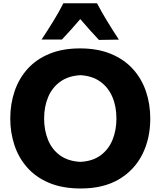

<svg xmlns="http://www.w3.org/2000/svg" viewBox="-20 -1105 953 1141"><path d="M460.4 15.1Q351.1 15.1 271.7 -18.3Q192.4 -51.8 141.4 -109.9Q90.3 -168 65.7 -242.7Q41 -317.4 41 -399.9Q41 -487.3 66.9 -563.2Q92.8 -639.2 144.5 -696.3Q196.3 -753.4 274.2 -785.4Q352.1 -817.4 455.6 -817.4Q560.5 -817.4 638.9 -784.9Q717.3 -752.4 769.3 -695.3Q821.3 -638.2 847.2 -562.5Q873 -486.8 873 -400.4Q873 -281.2 825.7 -187.3Q778.3 -93.3 686.3 -39.1Q594.2 15.1 460.4 15.1ZM458 -143.1Q531.2 -147 578.6 -182.4Q626 -217.8 648.9 -274.7Q671.9 -331.5 671.9 -400.4Q671.9 -473.6 647.2 -530.3Q622.6 -586.9 575 -620.6Q527.3 -654.3 458 -658.2Q386.2 -654.3 338.1 -619.6Q290 -585 266.1 -528.1Q242.2 -471.2 242.2 -400.4Q242.2 -331.1 265.4 -273.9Q288.6 -216.8 336.4 -181.9Q384.3 -147 458 -143.1ZM567.9 -867.7Q539.1 -897.9 511.5 -929.2Q483.9 -960.4 457 -991.7Q430.7 -960.9 403.8 -930.7Q377 -900.4 348.1 -870.1H227.1Q262.7 -923.8 296.1 -978Q329.6 -1032.2 356.4 -1085.4H556.6Q584.5 -1032.2 617.7 -977.8Q650.9 -923.3 686.5 -869.6Z"/></svg>

Font: Pinar DS2-Bold
Style: Regular
Weight: 700
Designer: Amin Abedi
Version: Version 2.000